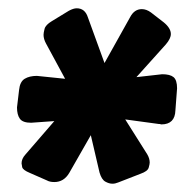

<svg xmlns="http://www.w3.org/2000/svg" viewBox="-20 -675 463 463"><path d="M265 -235Q258 -232 251 -232Q243 -232 234 -237Q225 -242 220 -259L199 -349L147 -258Q134 -236 111 -236Q100 -236 93 -240L52 -258Q35 -265 33.5 -272Q32 -279 32 -281Q32 -292 41 -302L111 -383L55 -379Q35 -379 28 -388.5Q21 -398 21 -416L26 -458Q28 -478 39.5 -485Q51 -492 69 -492L137 -485L91 -570Q85 -581 85 -591Q85 -596 87.5 -605.5Q90 -615 105 -624L146 -649Q157 -655 165 -655Q185 -655 192 -633L232 -523L294 -634Q304 -653 322 -653Q333 -653 344 -645L375 -621Q392 -607 392 -593Q392 -582 380 -568L309 -489L371 -496Q390 -496 398.5 -489Q407 -482 407 -462L403 -409Q402 -375 369 -375L365 -376H363L282 -387L335 -303Q341 -293 341 -283Q341 -279 338.5 -270.5Q336 -262 319 -256Z"/></svg>

Font: Bangerz 2
Style: Regular
Weight: 400
Designer: vernon adams
Foundry: Vernon Adams
Version: Version 2.10;December 28, 2023;FontCreator 13.0.0.2683 64-bi